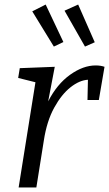

<svg xmlns="http://www.w3.org/2000/svg" viewBox="-20 -825 480 845"><path d="M62 0 136 -463 60 -482 67 -525 221 -531 192 -379Q231 -455 288.5 -496Q346 -537 401 -537Q423 -537 440 -531L415 -385H365L367 -474Q330 -472 290.5 -441Q251 -410 218.5 -351Q186 -292 173 -207L140 0ZM217 -620 122 -775 181 -805 259 -640ZM354 -620 264 -778 324 -805 397 -639Z"/></svg>

Font: Bitter
Style: Italic
Weight: 400
Italic angle: -9°
Designer: Sol Matas, and Bitter project Authors
Foundry: Sol Matas
Version: Version 2.001